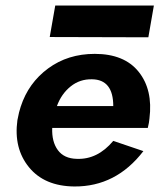

<svg xmlns="http://www.w3.org/2000/svg" viewBox="-20 -665 578 695"><path d="M160 -531 180 -645H537L517 -530ZM499 -118Q400 11 249 10Q141 9 85 -59.5Q29 -128 43 -230Q49 -262 55 -279Q83 -365 154.5 -417.5Q226 -470 323 -470Q430 -470 482 -405Q534 -340 521 -236Q520 -222 515 -202H169Q167 -152 189.5 -121.5Q212 -91 258 -90Q333 -87 390 -155ZM313 -378Q269 -379 235.5 -352Q202 -325 186 -281H390Q390 -377 313 -378Z"/></svg>

Font: Jost* 600 Semi
Style: Italic
Weight: 600
Italic angle: -10°
Version: Version 3.500